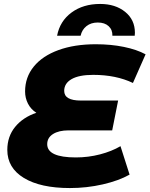

<svg xmlns="http://www.w3.org/2000/svg" viewBox="-20 -938 757 972"><path d="M305 -478Q305 -429 389 -429H578L548 -278H327Q278 -278 248.5 -259.5Q219 -241 219 -208Q219 -141 364 -141Q427 -141 486.5 -156.5Q546 -172 590 -198L636 -54Q581 -23 500 -4.5Q419 14 334 14Q185 14 101 -37Q17 -88 17 -179Q17 -247 56.5 -295.5Q96 -344 164 -367Q136 -385 121.5 -413.5Q107 -442 107 -475Q107 -547 151 -601Q195 -655 276 -684.5Q357 -714 465 -714Q542 -714 607.5 -700.5Q673 -687 717 -663L653 -518Q567 -559 452 -559Q380 -559 342.5 -537.5Q305 -516 305 -478ZM487 -918Q564 -918 613.5 -878Q663 -838 663 -772L662 -757H549Q550 -787 530 -805.5Q510 -824 475 -824Q441 -824 418 -806Q395 -788 388 -757H269Q283 -831 342 -874.5Q401 -918 487 -918Z"/></svg>

Font: Montserrat Alternates ExtraBold
Style: Italic
Weight: 800
Italic angle: -11.3°
Designer: Julieta Ulanovsky
Foundry: Julieta Ulanovsky
Version: Version 7.200